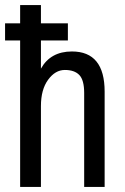

<svg xmlns="http://www.w3.org/2000/svg" viewBox="-20 -738 492 758"><path d="M248 -646V-578.2H141.6V-467Q179.4 -534.8 264.1 -534.8Q393.1 -534.8 393.1 -376.2V0H312.3V-371Q312.3 -421.8 293.2 -441.8Q274.1 -461.8 236.1 -461.8Q198.1 -461.8 169.9 -423.1Q141.6 -384.4 141.6 -319.3V0H59.5V-578.2H0V-646H59.5V-718.1H141.6V-646Z"/></svg>

Font: Puralecka Narrow
Style: Regular
Weight: 400
Designer: Hector Gatti, Marcela Romero, Pablo Cosgaya and Nicolas Silva
Version: Version 1.004;PS 001.004;hotconv 1.0.70;makeotf.lib2.5.58329